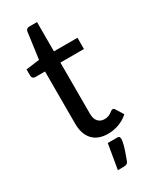

<svg xmlns="http://www.w3.org/2000/svg" viewBox="-209 -688 752 928"><g transform="rotate(-30 167.5 -224.5)"><path d="M16.6 0ZM203.6 7.3Q148.4 7.3 118.7 -24.4Q88.9 -56.2 88.9 -115.2V-406.2H34.2Q26.9 -406.2 21.7 -411.1Q16.6 -416 16.6 -425.3V-459.5L91.8 -469.2L111.8 -616.2Q112.8 -623.5 117.9 -627.9Q123 -632.3 130.9 -632.3H174.8V-468.8H306.2V-406.2H174.8V-121.1Q174.8 -91.8 188.2 -77.1Q201.7 -62.5 223.1 -62.5Q235.8 -62.5 244.9 -65.9Q253.9 -69.3 260.3 -73.7Q266.6 -78.1 271.2 -81.5Q275.9 -85 279.8 -85Q284.2 -85 286.9 -83Q289.6 -81.1 292 -76.7L317.4 -35.6Q295.4 -15.1 265.6 -3.9Q235.8 7.3 203.6 7.3ZM230 44.9Q240.7 44.9 243.2 50Q245.6 55.2 245.6 60.5Q245.6 64.9 244.4 73Q243.2 81.1 240 93.5Q236.8 106 230.7 123.8Q224.6 141.6 215.3 166Q211.4 176.8 204.1 179.9Q196.8 183.1 185.1 183.1H155.3L178.7 44.9Z"/></g></svg>

Font: Carlito
Style: Regular
Weight: 400
Designer: Lukasz Dziedzic
Foundry: tyPoland Lukasz Dziedzic
Version: Version 1.104